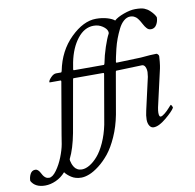

<svg xmlns="http://www.w3.org/2000/svg" viewBox="-267 -780 1125 1105"><g transform="rotate(-10 295.5 -228.0)"><path d="M576.2 -357.4 427.7 -352.5Q425.8 -352.5 425 -352.3Q424.3 -352.1 423.3 -350.3Q422.4 -348.6 421.9 -344.7L379.9 -103.5Q366.7 -35.2 341.3 21.7Q315.9 78.6 287.4 114Q258.8 149.4 226.8 174.1Q194.8 198.7 168.7 208.7Q142.6 218.8 122.1 218.8Q87.9 218.8 64 203.1Q40 187.5 28.3 170.9Q3.9 198.7 -28.1 213.1Q-60.1 227.5 -90.8 227.5Q-149.9 227.5 -171.9 186.5Q-171.9 164.6 -162.1 146.2Q-152.3 127.9 -132.8 127.9Q-124 127.9 -117.2 134Q-110.4 140.1 -105.7 148.9Q-101.1 157.7 -95.7 166.5Q-90.3 175.3 -81.8 181.4Q-73.2 187.5 -61.5 187.5Q-41 187.5 -17.8 155.5Q5.4 123.5 21.2 83Q37.1 42.5 43 9.8Q43.5 7.8 51.8 -44.9L103.5 -345.7V-347.7Q103.5 -352.5 100.6 -352.5H37.1Q35.2 -352.5 35.2 -355.5Q35.2 -364.3 51 -380.9Q66.9 -397.5 82 -397.5H110.4Q114.3 -397.5 116.2 -406.2Q138.7 -520 213.6 -593.5Q288.6 -667 362.3 -667Q398.9 -667 428.5 -658Q458 -648.9 469.7 -637.7Q487.3 -654.3 526.1 -668.5Q564.9 -682.6 593.8 -682.6Q629.4 -682.6 646.7 -675.8Q664.1 -668.9 677.7 -656.2Q700.7 -634.8 709 -615.2Q709 -591.8 697.5 -572.3Q686 -552.7 665 -552.7Q657.2 -552.7 651.1 -555.4Q645 -558.1 639.6 -564.5Q634.3 -570.8 631.3 -575Q628.4 -579.1 623 -588.9Q622.1 -590.3 618.9 -596.2Q615.7 -602.1 614.5 -604.2Q613.3 -606.4 609.9 -611.8Q606.4 -617.2 604.7 -619.4Q603 -621.6 599.4 -626.2Q595.7 -630.9 593 -632.8Q590.3 -634.8 585.9 -637.7Q581.5 -640.6 577.6 -642.1Q573.7 -643.6 568.8 -644.5Q564 -645.5 558.6 -645.5Q538.6 -645.5 520.5 -629.9Q502.4 -614.3 489.3 -587.6Q476.1 -561 465.8 -533.9Q455.6 -506.8 448.2 -476.3Q440.9 -445.8 437.7 -430.2Q434.6 -414.6 432.6 -403.3V-401.4Q432.6 -397.5 435.5 -397.5L578.1 -402.3Q639.6 -408.2 669.9 -408.2Q673.3 -408.2 678.5 -402.8Q683.6 -397.5 683.6 -391.6Q683.6 -384.8 681.2 -360.1Q678.7 -335.4 675.8 -322.3L626 -103.5Q622.1 -84 622.1 -72.3Q622.1 -47.9 631.8 -47.9Q636.7 -47.9 643.8 -52Q650.9 -56.2 658 -62Q665 -67.9 672.6 -75.2Q680.2 -82.5 685.3 -88.6Q690.4 -94.7 695.3 -99.6L700.2 -104.5Q702.6 -104.5 706.3 -97.4Q710 -90.3 710 -85.9Q697.8 -65.4 655 -29.8Q612.3 5.9 582 5.9Q566.9 5.9 557.9 -8.3Q548.8 -22.5 548.8 -44.9Q548.8 -67.9 555.7 -96.7L598.6 -286.1Q601.6 -306.6 601.6 -313.5Q601.6 -331.5 595.2 -344.5Q588.9 -357.4 576.2 -357.4ZM74.2 113.3Q76.2 122.6 79.3 131.1Q82.5 139.6 88.9 149.9Q95.2 160.2 106.7 166.5Q118.2 172.9 132.8 172.9Q154.8 172.9 179 158.4Q203.1 144 226.8 116.7Q250.5 89.4 271.2 43.7Q292 -2 303.7 -58.6L353.5 -345.7V-347.7Q353.5 -352.5 350.6 -352.5H177.7Q175.8 -352.5 175 -352.3Q174.3 -352.1 173.3 -350.3Q172.4 -348.6 171.9 -344.7L118.2 -42Q101.1 47.4 74.2 100.6Q73.2 101.6 73.2 105.5Q73.2 107.4 73.7 110.4ZM341.8 -629.9Q287.6 -629.9 246.8 -577.6Q206.1 -525.4 189.5 -443.4Q186 -423.8 182.6 -403.3V-401.4Q182.6 -397.5 186.5 -397.5H360.4Q364.3 -397.5 366.2 -406.2Q374.5 -450.2 390.4 -497.8Q406.2 -545.4 419.9 -570.3Q420.9 -571.3 420.9 -575.2Q420.9 -577.1 420.4 -580.1L419.9 -583Q416.5 -599.1 393.8 -614.5Q371.1 -629.9 341.8 -629.9Z"/></g></svg>

Font: Amiri
Style: Slanted
Weight: 400
Italic angle: 9°
Designer: Khaled Hosny
Version: Version 000.107